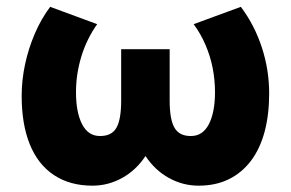

<svg xmlns="http://www.w3.org/2000/svg" viewBox="-20 -542 873 576"><path d="M257.5 15Q189.5 15 141.8 -16.8Q94 -48.5 69.5 -108.8Q45 -169 45 -254.5Q45 -301.5 55.2 -349.2Q65.5 -397 84.5 -441.2Q103.5 -485.5 130.5 -521.5L271.5 -469.5Q256.5 -448.5 244.5 -424.2Q232.5 -400 224.5 -374Q216.5 -348 212.2 -320.8Q208 -293.5 208 -265Q208 -205 226.2 -169.5Q244.5 -134 279.5 -134Q314.5 -133.5 329 -158.2Q343.5 -183 343.5 -240V-394.5H489V-240Q489 -183 503.8 -158.2Q518.5 -133.5 553 -134Q571 -134 584.2 -143Q597.5 -152 606.5 -169.2Q615.5 -186.5 620.2 -210.5Q625 -234.5 625 -265Q625 -303 617.8 -339Q610.5 -375 596.2 -408Q582 -441 561 -469.5L702.5 -521.5Q743.5 -467 765.5 -399.8Q787.5 -332.5 787.5 -262Q787.5 -198 773.8 -146.8Q760 -95.5 732.8 -59.5Q705.5 -23.5 666.2 -4.2Q627 15 575.5 15Q528.5 15 486.5 -8.2Q444.5 -31.5 416.5 -74Q388.5 -31.5 346.5 -8.2Q304.5 15 257.5 15Z"/></svg>

Font: Geologica Cursive
Style: Bold
Weight: 700
Designer: Sindre Bremnes, Frode Helland
Foundry: Monokrom Skriftforlag AS
Version: Version 1.010;gftools[0.9.28]